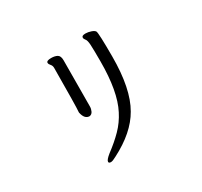

<svg xmlns="http://www.w3.org/2000/svg" viewBox="-164 -955 1328 1260"><g transform="rotate(-30 500.0 -324.5)"><path d="M369.1 -248Q331.1 -248 319.8 -303.2V-308.1Q323.7 -344.2 325.2 -639.2Q325.2 -656.2 314.7 -667.7Q304.2 -679.2 304.2 -689Q304.2 -705.1 339.8 -705.1Q367.7 -705.1 385.7 -695.1Q403.8 -685.1 403.8 -650.9L401.9 -301.8Q401.9 -284.7 394 -267.8Q386.2 -251 369.1 -248ZM339.8 83Q322.8 83 323.2 71.8Q323.2 57.6 358.9 28.8Q421.9 -18.1 469 -65.9Q516.1 -113.8 546.9 -174.8Q609.9 -295.9 609.9 -524.9Q609.9 -611.8 607.9 -648.4Q606 -685.1 596.4 -696Q586.9 -707 586.9 -716.8Q586.9 -731.9 615.2 -731.9Q635.3 -731.9 657.2 -724.4Q679.2 -716.8 685.1 -706.1Q692.9 -689 692.9 -513.2Q692.9 -269 617.2 -139.2Q548.3 -18.1 381.8 66.9Q353 83 339.8 83Z"/></g></svg>

Font: LXGW WenKai Screen R
Style: Regular
Weight: 400
Designer: Fontworks Inc.
Version: Version 1.235;May 31, 2022